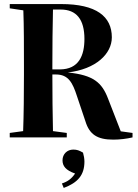

<svg xmlns="http://www.w3.org/2000/svg" viewBox="-20 -677 679 946"><path d="M279 -630C357 -630 396 -581 396 -485C396 -404 369 -335 274 -335H238V-354C238 -444 239 -552 241 -630ZM28 -636 95 -626C98 -549 98 -443 98 -354V-310C98 -219 97 -110 94 -31L28 -22V0H309V-22L241 -31C239 -110 238 -219 238 -310H256C317 -310 338 -269 359 -204L401 -79C421 -14 460 11 538 11C570 11 603 7 633 0V-22L575 -30L512 -192C482 -270 441 -307 314 -320C453 -336 531 -412 531 -493C531 -596 455 -657 281 -657H28ZM396 119C396 105 393 89 389 75C370 64 359 60 341 60C311 60 288 82 288 113C288 141 304 162 350 178C333 203 315 217 285 227L294 249C363 223 396 186 396 119Z"/></svg>

Font: Source Serif 4 Display
Style: Bold
Weight: 700
Designer: Frank Grießhammer
Foundry: Adobe Systems Incorporated
Version: Version 4.004;hotconv 1.0.117;makeotfexe 2.5.65602